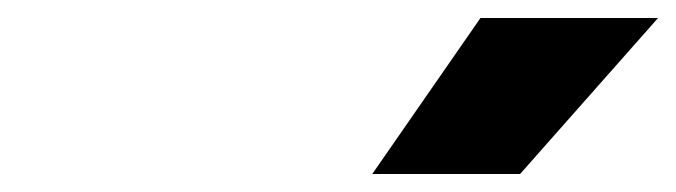

<svg xmlns="http://www.w3.org/2000/svg" viewBox="-20 -808 750 213"><path d="M513 -788H710L557 -615H393Z"/></svg>

Font: Azeret Mono Black
Style: Italic
Weight: 900
Italic angle: -12°
Designer: Martin Vácha
Foundry: Displaay
Version: Version 1.000; Glyphs 3.0.3, build 3074